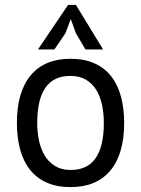

<svg xmlns="http://www.w3.org/2000/svg" viewBox="-20 -752 576 784"><path d="M49 0ZM49 -250Q49 -377 105.5 -444.5Q162 -512 268 -512Q324 -512 365.5 -493.5Q407 -475 434 -440.5Q461 -406 474 -357.5Q487 -309 487 -250Q487 -123 430.5 -55.5Q374 12 268 12Q212 12 170.5 -6.5Q129 -25 102 -59.5Q75 -94 62 -142.5Q49 -191 49 -250ZM132 -250Q132 -212 139.5 -177Q147 -142 163 -116Q179 -90 205 -74Q231 -58 268 -58Q404 -57 404 -250Q404 -289 396.5 -324Q389 -359 373 -385Q357 -411 331 -426.5Q305 -442 268 -442Q132 -443 132 -250ZM258 -732H290L401 -550H329L290 -616L269 -674L247 -616L202 -550H135Z"/></svg>

Font: PT Sans
Style: Regular
Weight: 400
Version: Version 2.003W OFL; ttfautohint (v1.6)